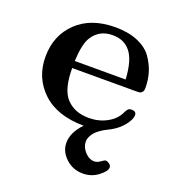

<svg xmlns="http://www.w3.org/2000/svg" viewBox="-122 -549 772 850"><g transform="rotate(20 263.5 -124.0)"><path d="M30.8 -225.1Q30.8 -325.2 97.4 -389.2Q164.1 -453.1 278.8 -453.1Q339.8 -453.1 384.5 -434.1Q429.2 -415 451.7 -382.6Q474.1 -350.1 484.1 -316.7Q494.1 -283.2 494.1 -245.1Q494.1 -232.9 489 -226.6Q483.9 -220.2 478.5 -219Q473.1 -217.8 462.9 -217.8H159.2Q159.2 -117.7 196.8 -77.1Q235.8 -35.2 303.2 -35.2Q350.1 -35.2 388.4 -56.2Q426.8 -77.1 442.9 -112.8Q451.7 -130.9 460.9 -133.8Q464.8 -134.8 470.2 -134.8Q492.2 -134.8 492.2 -116Q492.2 -97.2 470.7 -69.6Q449.2 -42 417 -23.9Q416 -22.9 406 -18.1Q396 -13.2 387.5 -8.5Q378.9 -3.9 366.9 4.6Q355 13.2 346.9 22Q338.9 30.8 333 43Q327.1 55.2 327.1 67.9Q327.1 92.8 347.2 115Q367.2 137.2 392.1 137.2Q405.3 137.2 419.7 126.7Q434.1 116.2 439.9 116.2Q446.8 116.2 456.3 123Q465.8 129.9 465.8 139.2Q465.8 157.2 434.3 181.2Q402.8 205.1 362.8 205.1Q314.9 205.1 281.5 173.6Q248 142.1 248 101.1Q248 53.2 293.9 4.9Q168 3.9 99.4 -61Q30.8 -126 30.8 -225.1ZM159.2 -251H398.9Q394 -341.8 361.8 -379.9Q332 -416 278.8 -416Q215.8 -416 184.1 -365.2Q163.1 -333 159.2 -251Z"/></g></svg>

Font: CMU Serif
Style: Bold
Weight: 700
Version: Version 0.7.0